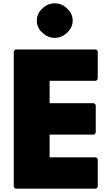

<svg xmlns="http://www.w3.org/2000/svg" viewBox="-20 -1130 673 1157"><path d="M559 -832H73L63 -822V-3L73 7H559L569 -3V-172L559 -182H279V-319H547L557 -329V-498L547 -508H279V-643H559L569 -653V-822ZM239 -1082 231 -1075C212 -1057 202 -1033 202 -1006C202 -979 212 -955 231 -937L239 -930C258 -912 282 -902 310 -902C338 -902 362 -912 381 -930L388 -937C407 -955 418 -979 418 -1006C418 -1033 407 -1057 388 -1075L381 -1082C362 -1100 338 -1110 310 -1110C282 -1110 258 -1100 239 -1082Z"/></svg>

Font: Hussar Woodtype
Style: Ultra
Weight: 900
Foundry: Cannot Into Space Fonts
Version: Version 1.07